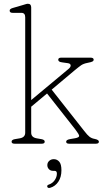

<svg xmlns="http://www.w3.org/2000/svg" viewBox="-20 -744 544 994"><path d="M55.5 0Q40 0 40 -10.5Q40 -20.5 56.5 -23.5L83 -28Q110.5 -33 110.5 -57V-655Q110.5 -677.5 90.5 -677.5H45.5Q30 -677.5 30 -689Q30 -698 45.5 -702.5L97 -717.5Q105.5 -720 112.5 -722.2Q119.5 -724.5 124 -724.5Q141.5 -724.5 141.5 -705.5V-226L334 -386.5Q346.5 -396.5 345.8 -405.8Q345 -415 331 -417L302.5 -421Q290 -422.5 285.8 -426.2Q281.5 -430 281.5 -434.5Q281.5 -445.5 297 -445.5H449Q465 -445.5 465 -434.5Q465 -429.5 459.5 -426Q454 -422.5 433 -418.5Q412 -414.5 399.5 -405.8Q387 -397 363.5 -377.5L247.5 -280L416 -66Q432.5 -44.5 443.5 -36Q454.5 -27.5 469.5 -25Q492 -20.5 492 -10.5Q492 0 476.5 0H338Q322.5 0 322.5 -10.5Q322.5 -20.5 343.5 -24L369.5 -28.5Q390.5 -32.5 389.8 -40.8Q389 -49 369.5 -74.5L223.5 -260L141.5 -191.5V-57Q141.5 -33 169.5 -28L195 -23.5Q211.5 -20.5 211.5 -10.5Q211.5 0 196 0ZM255 140.5Q241.5 140.5 233.2 131.8Q225 123 225 111Q225 97.5 234.8 88.8Q244.5 80 258.5 80Q275 80 286.5 92.8Q298 105.5 298 137.5Q298 173 282 196.8Q266 220.5 240.5 228Q229 231.5 225 224Q222 214.5 233 211.5Q252 205 263.2 188.8Q274.5 172.5 274.5 154.5Q274.5 140.5 262.5 140.5Z"/></svg>

Font: Fraunces 72pt S100 Thin
Style: Regular
Weight: 100
Version: Version 1.000; ttfautohint (v1.8.3)